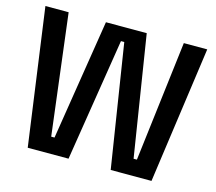

<svg xmlns="http://www.w3.org/2000/svg" viewBox="-100 -825 1069 950"><g transform="rotate(15 434.0 -350.0)"><path d="M117 0 20 -700H139L215 -83H232L330 -700H539L637 -83H654L729 -700H849L751 0H542L443 -629H426L326 0Z"/></g></svg>

Font: Space Grotesk Frontify SemiBold
Style: Regular
Weight: 600
Designer: Florian Karsten
Version: Version 2.000